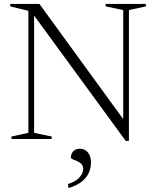

<svg xmlns="http://www.w3.org/2000/svg" viewBox="-20 -705 790 974"><path d="M124 -31V-650L32 -672.5V-685H180L624.5 -74L605 -37V-654L516 -672.5V-685H720V-672.5L634 -654V10H618L139.5 -644.5L153 -654V-31L242 -12.5V0H38V-12.5ZM325 228.5Q365.5 215.5 383.8 194.5Q402 173.5 402 152Q402 136 392.8 126.8Q383.5 117.5 370.8 112.2Q358 107 348.8 103Q339.5 99 339.5 94Q339.5 75 351.8 62.2Q364 49.5 386 49.5Q409.5 49.5 425.5 67.8Q441.5 86 441.5 120Q441.5 148 429.8 173Q418 198 393 217.5Q368 237 327.5 249Z"/></svg>

Font: Newsreader 36pt Light
Style: Regular
Weight: 300
Designer: Hugues Gentile
Foundry: Production Type
Version: Version 1.003